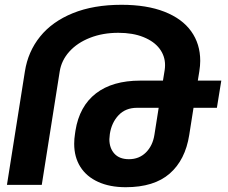

<svg xmlns="http://www.w3.org/2000/svg" viewBox="-20 -780 961 810"><path d="M913.6 -439.9 895 -325.2H796.4L778.3 -210.4Q761.7 -105 695.8 -47.6Q629.9 9.8 510.3 9.8Q443.4 9.8 394.3 -12.5Q345.2 -34.7 319.1 -75.9Q293 -117.2 293 -173.3Q293 -194.8 296.4 -215.3L298.3 -228.5Q314.9 -332 384.8 -386Q454.6 -439.9 571.8 -439.9H667.5L674.8 -484.9Q676.3 -495.1 676.3 -505.4Q676.3 -543.9 653.1 -574.7Q629.9 -605.5 585.2 -623.5Q540.5 -641.6 479 -641.6Q413.6 -641.6 359.9 -620.6Q306.2 -599.6 272.7 -562.5Q239.3 -525.4 231.9 -478.5L156.2 0H9.3L85 -478.5Q98.1 -562.5 149.2 -625.7Q200.2 -689 287.4 -724.4Q374.5 -759.8 492.7 -759.8Q599.1 -759.8 673.8 -730.5Q748.5 -701.2 786.6 -647.9Q824.7 -594.7 824.7 -523.4Q824.7 -503.4 820.8 -478.5L814.5 -439.9ZM649.4 -325.2H558.1Q509.8 -325.2 480.2 -293.9Q450.7 -262.7 443.4 -214.8Q441.4 -199.2 441.4 -192.9Q441.4 -155.3 462.6 -131.8Q483.9 -108.4 523.9 -108.4Q566.9 -108.4 595.5 -136.7Q624 -165 631.3 -210.4Z"/></svg>

Font: Mardoto
Style: Bold Italic
Weight: 700
Italic angle: -12°
Designer: Christian Robertson, Vahan Hovhannisyan
Foundry: Google
Version: Version 1.000